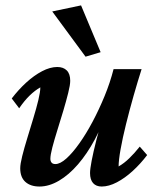

<svg xmlns="http://www.w3.org/2000/svg" viewBox="-20 -681 578 709"><path d="M191.4 -433.6Q213.9 -433.6 226.6 -420.9Q239.3 -408.2 239.3 -382.8Q239.3 -367.2 231.9 -337.9Q224.6 -308.6 213.9 -272.5Q203.1 -236.3 191.9 -200.7Q180.7 -165 173.3 -136.7Q166 -108.4 166 -94.7Q166 -85.9 170.4 -80.6Q174.8 -75.2 184.6 -75.2Q202.1 -75.2 225.1 -95.7Q248 -116.2 272.9 -151.4Q297.9 -186.5 321.8 -231.4Q345.7 -276.4 366.2 -326.2Q386.7 -376 399.4 -425.8H502.9Q488.3 -379.9 473.1 -326.7Q458 -273.4 445.3 -222.2Q432.6 -170.9 425.3 -129.9Q418 -88.9 418 -66.4Q438.5 -78.1 457.5 -96.7Q476.6 -115.2 496.1 -139.6L523.4 -108.4Q499 -76.2 470.2 -49.8Q441.4 -23.4 411.6 -7.8Q381.8 7.8 355.5 7.8Q335 7.8 323.7 -4.9Q312.5 -17.6 312.5 -42Q312.5 -56.6 318.4 -87.4Q324.2 -118.2 336.4 -166Q348.6 -213.9 369.1 -281.2H377.9Q358.4 -218.8 330.1 -166Q301.8 -113.3 268.1 -74.2Q234.4 -35.2 197.8 -13.7Q161.1 7.8 126 7.8Q92.8 7.8 73.7 -9.3Q54.7 -26.4 54.7 -59.6Q54.7 -75.2 62 -104.5Q69.3 -133.8 80.6 -170.4Q91.8 -207 103 -244.1Q114.3 -281.2 121.6 -311.5Q128.9 -341.8 128.9 -358.4Q108.4 -346.7 89.4 -328.1Q70.3 -309.6 50.8 -281.2L23.4 -317.4Q47.9 -349.6 76.7 -376Q105.5 -402.3 135.3 -418Q165 -433.6 191.4 -433.6ZM295.9 -471.7 172.9 -638.7 279.3 -661.1 351.6 -488.3Z"/></svg>

Font: Crimson Pro SemiBold
Style: Italic
Weight: 600
Italic angle: -12°
Designer: Jacques Le Bailly
Foundry: Baron von Fonthausen
Version: Version 1.003